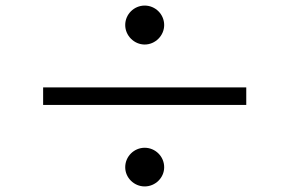

<svg xmlns="http://www.w3.org/2000/svg" viewBox="-20 -720 1040 690"><path d="M500 -700C462 -700 430 -669 430 -630C430 -592 462 -560 500 -560C538 -560 570 -592 570 -630C570 -669 538 -700 500 -700ZM865 -406H135V-343H865ZM500 -189C462 -189 430 -158 430 -119C430 -81 462 -50 500 -50C538 -50 570 -81 570 -119C570 -158 538 -189 500 -189Z"/></svg>

Font: Noto Sans HK DemiLight
Style: Regular
Weight: 350
Designer: Ryoko NISHIZUKA 西塚涼子 (kana, bopomofo & ideographs); Paul D. Hunt (Latin, Greek & Cyrillic); Sandoll Communications 산돌커뮤니
Foundry: Adobe
Version: Version 2.004;hotconv 1.0.118;makeotfexe 2.5.65603